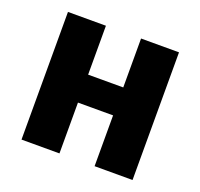

<svg xmlns="http://www.w3.org/2000/svg" viewBox="-99 -641 784 751"><g transform="rotate(20 293.0 -265.5)"><path d="M524.2 0H366.2V-211.5H220V0H62V-531.4H220V-327.8H366.2V-531.4H524.2Z"/></g></svg>

Font: Fira Sans Variable
Style: Regular
Weight: 400
Designer: Carrois Corporate & Edenspiekermann AG
Foundry: Carrois Corporate GbR & Edenspiekermann AG
Version: Version 4.202